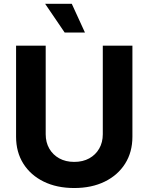

<svg xmlns="http://www.w3.org/2000/svg" viewBox="-20 -964 769 995"><path d="M512.7 -727.5H666.2V-255.5Q666.2 -175.8 628.5 -116Q590.8 -56.2 522.9 -22.9Q455.1 10.4 364.6 10.4Q274.2 10.4 206.4 -22.9Q138.6 -56.2 100.9 -116Q63.3 -175.8 63.3 -255.5V-727.5H216.8V-268.2Q216.8 -226.4 235.3 -194.1Q253.7 -161.8 287 -143.4Q320.2 -125 364.6 -125Q409.4 -125 442.6 -143.4Q475.8 -161.8 494.2 -194.1Q512.7 -226.4 512.7 -268.2ZM315.2 -795.3 213.9 -944.3H352L420.3 -795.3Z"/></svg>

Font: Inter V
Style: 
Weight: 400
Designer: Rasmus Andersson
Foundry: rsms
Version: Version 4.000;git-a3f224843